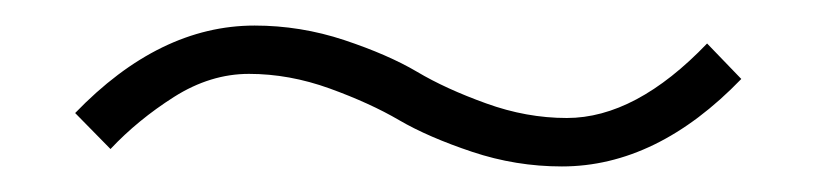

<svg xmlns="http://www.w3.org/2000/svg" viewBox="-20 -460 640 151"><path d="M180.2 -439.9Q216.3 -439.9 250.7 -428.5Q285.2 -417 307.9 -403.6Q330.6 -390.1 362.3 -378.7Q394 -367.2 425.8 -367.2Q480 -367.2 536.1 -425.8L563 -397.9Q496.6 -329.1 421.9 -329.1Q385.7 -329.1 351.3 -340.6Q316.9 -352.1 293.9 -365.5Q271 -378.9 239.3 -390.4Q207.5 -401.9 175.8 -401.9Q145.5 -401.9 116.9 -383.8Q88.4 -365.7 66.9 -342.8L39.1 -371.1Q105.5 -439.9 180.2 -439.9Z"/></svg>

Font: Cooper Hewitt
Style: Light Italic
Weight: 704
Designer: Village Type and Design LLC
Foundry: Cooper Hewitt Smithsonian Design Museum
Version: 1.000